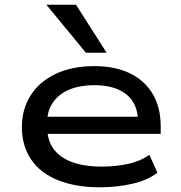

<svg xmlns="http://www.w3.org/2000/svg" viewBox="-20 -787 769 816"><path d="M404 9Q302 9 227 -21Q152 -51 112.5 -109Q73 -167 73 -247Q73 -322 109.5 -380.5Q146 -439 215.5 -472.5Q285 -506 381 -506Q470 -506 533 -475Q596 -444 629.5 -387Q663 -330 663 -249V-218H155V-291H591L567 -269Q566 -347 517 -386Q468 -425 381 -425Q321 -425 276.5 -407Q232 -389 206 -353Q180 -317 180 -263V-251Q180 -194 206 -156.5Q232 -119 284 -99Q336 -79 413 -79Q472 -79 524.5 -90.5Q577 -102 615 -129L649 -53Q608 -21 542.5 -6Q477 9 404 9ZM345 -563 177 -767H303L433 -563Z"/></svg>

Font: Nunito Sans 7pt Expanded Medium
Style: Regular
Weight: 500
Width: 7
Designer: Vernon Adams
Foundry: Vernon Adams
Version: Version 3.101;gftools[0.9.27]